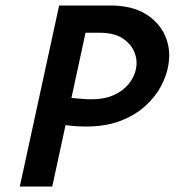

<svg xmlns="http://www.w3.org/2000/svg" viewBox="-20 -678 635 698"><path d="M292 -218Q264 -218 236 -221Q208 -224 179 -228L197 -327Q218 -324 238.5 -322Q259 -320 278 -318.5Q297 -317 312 -317Q360 -317 394 -332.5Q428 -348 448 -373Q468 -398 474 -426Q481 -458 468.5 -488.5Q456 -519 425 -539Q394 -559 342 -559H291L170 0H52L195 -658H381Q459 -658 509 -627.5Q559 -597 580.5 -547.5Q602 -498 592 -441Q586 -404 565.5 -365Q545 -326 508 -292.5Q471 -259 417.5 -238.5Q364 -218 292 -218Z"/></svg>

Font: Ysabeau
Style: Bold Italic
Weight: 700
Italic angle: -12°
Designer: Christian Thalmann (Catharsis Fonts)
Version: Version 2.002